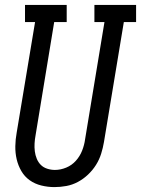

<svg xmlns="http://www.w3.org/2000/svg" viewBox="-20 -755 575 783"><path d="M202 8Q175 8 148.5 1.5Q122 -5 101 -20Q80 -35 67 -57.5Q54 -80 48 -105.5Q42 -131 42.5 -159Q43 -187 48 -214L123 -665H82V-735H252V-665H201L125 -203Q122 -187 121 -170.5Q120 -154 122 -138Q124 -122 130 -107.5Q136 -93 146.5 -82.5Q157 -72 172.5 -67Q188 -62 204 -62Q227 -62 250 -71.5Q273 -81 289.5 -99.5Q306 -118 315 -141Q324 -164 327 -187L406 -665H365V-735H535V-665H485L404 -176Q400 -152 392.5 -128Q385 -104 371.5 -82.5Q358 -61 339 -43Q320 -25 297.5 -13Q275 -1 250.5 3.5Q226 8 202 8Z"/></svg>

Font: Iosevka Gothic
Style: Italic
Weight: 400
Italic angle: -9°
Monospace: yes
Designer: Belleve Invis
Foundry: Belleve Invis
Version: Version 15.5.1; ttfautohint (v1.8.4)